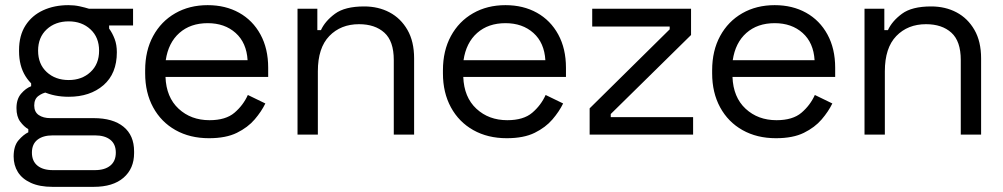

<svg xmlns="http://www.w3.org/2000/svg" viewBox="-20 -523 3897 746"><path d="M184 203Q134 203 100 187.5Q66 172 49.5 145.5Q33 119 33 85Q33 44 52 22Q71 0 90 -9V-21Q73 -31 58.5 -50.5Q44 -70 44 -103Q44 -138 62 -159Q80 -180 101 -188V-207L164 -165Q145 -162 129 -150Q113 -138 113 -113Q113 -88 130.5 -76Q148 -64 176 -64H344Q419 -64 460 -30.5Q501 3 501 65V72Q501 132 460 167.5Q419 203 344 203ZM349 138Q387 138 408.5 120.5Q430 103 430 70Q430 37 408.5 20Q387 3 349 3H185Q147 3 125.5 20Q104 37 104 70Q104 103 125.5 120.5Q147 138 185 138ZM365 -326Q365 -378 331.5 -409Q298 -440 247 -440Q195 -440 161.5 -409Q128 -378 128 -326Q128 -274 161.5 -243Q195 -212 247 -212Q298 -212 331.5 -243Q365 -274 365 -326ZM54 -324V-328Q54 -385 79 -424Q104 -463 147.5 -483Q191 -503 246 -503Q269 -503 289.5 -498.5Q310 -494 326 -489H497V-424H404V-412Q417 -394 425.5 -371.5Q434 -349 434 -320Q434 -237 382 -192Q330 -147 247 -147Q191 -147 147.5 -167Q104 -187 79 -227Q54 -267 54 -324Z M544 -238V-250Q544 -326 575 -383Q606 -440 661 -471.5Q716 -503 787 -503Q856 -503 909 -473.5Q962 -444 992 -389Q1022 -334 1022 -260V-224H623Q626 -145 674 -100.5Q722 -56 794 -56Q857 -56 891 -85Q925 -114 943 -154L1011 -121Q996 -90 969.5 -59Q943 -28 900.5 -7Q858 14 792 14Q718 14 662 -17.5Q606 -49 575 -106Q544 -163 544 -238ZM942 -289Q938 -357 895.5 -395Q853 -433 787 -433Q720 -433 677 -395Q634 -357 624 -289Z M1136 0V-489H1213V-406H1227Q1243 -441 1281.5 -469.5Q1320 -498 1395 -498Q1450 -498 1493.5 -475Q1537 -452 1563 -407Q1589 -362 1589 -296V0H1510V-290Q1510 -363 1473.5 -396Q1437 -429 1375 -429Q1304 -429 1259.5 -383Q1215 -337 1215 -246V0Z M1701 -238V-250Q1701 -326 1732 -383Q1763 -440 1818 -471.5Q1873 -503 1944 -503Q2013 -503 2066 -473.5Q2119 -444 2149 -389Q2179 -334 2179 -260V-224H1780Q1783 -145 1831 -100.5Q1879 -56 1951 -56Q2014 -56 2048 -85Q2082 -114 2100 -154L2168 -121Q2153 -90 2126.5 -59Q2100 -28 2057.5 -7Q2015 14 1949 14Q1875 14 1819 -17.5Q1763 -49 1732 -106Q1701 -163 1701 -238ZM2099 -289Q2095 -357 2052.5 -395Q2010 -433 1944 -433Q1877 -433 1834 -395Q1791 -357 1781 -289Z M2271 0V-102L2582 -409V-420H2281V-489H2665V-387L2353 -80V-68H2673V0Z M2747 -238V-250Q2747 -326 2778 -383Q2809 -440 2864 -471.5Q2919 -503 2990 -503Q3059 -503 3112 -473.5Q3165 -444 3195 -389Q3225 -334 3225 -260V-224H2826Q2829 -145 2877 -100.5Q2925 -56 2997 -56Q3060 -56 3094 -85Q3128 -114 3146 -154L3214 -121Q3199 -90 3172.5 -59Q3146 -28 3103.5 -7Q3061 14 2995 14Q2921 14 2865 -17.5Q2809 -49 2778 -106Q2747 -163 2747 -238ZM3145 -289Q3141 -357 3098.5 -395Q3056 -433 2990 -433Q2923 -433 2880 -395Q2837 -357 2827 -289Z M3339 0V-489H3416V-406H3430Q3446 -441 3484.5 -469.5Q3523 -498 3598 -498Q3653 -498 3696.5 -475Q3740 -452 3766 -407Q3792 -362 3792 -296V0H3713V-290Q3713 -363 3676.5 -396Q3640 -429 3578 -429Q3507 -429 3462.5 -383Q3418 -337 3418 -246V0Z"/></svg>

Font: Space Grotesk Frontify
Style: Regular
Weight: 400
Designer: Florian Karsten
Version: Version 2.000